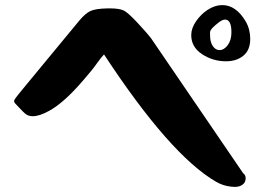

<svg xmlns="http://www.w3.org/2000/svg" viewBox="-20 -791 1040 755"><path d="M37 -399Q42 -408 82 -456L291 -709Q315 -738 335 -747.5Q355 -757 402 -758H413Q448 -758 466 -750Q482 -743 522 -700Q560 -659 573 -642L936 -110Q946 -103 946 -90Q946 -74 934 -65Q922 -56 903 -56Q901 -56 896.5 -56.5Q892 -57 889 -57Q858 -60 830 -76Q649 -181 389 -577Q379 -567 359 -539Q343 -516 308 -476Q232 -387 173 -355Q135 -334 109 -334Q90 -334 78 -345Q72 -350 56.5 -366.5Q41 -383 40 -384Q33 -391 37 -399ZM732 -653Q732 -680 751 -707.5Q770 -735 796 -752Q825 -771 854 -771Q908 -771 946 -707Q964 -676 964 -638Q964 -594 937 -572Q910 -550 869 -550Q817 -550 774.5 -578Q732 -606 732 -653ZM806 -654Q806 -625 817 -609.5Q828 -594 843 -594Q861 -594 875.5 -613.5Q890 -633 890 -664Q890 -714 865 -714Q856 -714 843 -705Q807 -678 806 -665Z"/></svg>

Font: NaniFont Regular
Style: Regular
Weight: 400
Designer: Nanigashitei
Version: Version 1.036